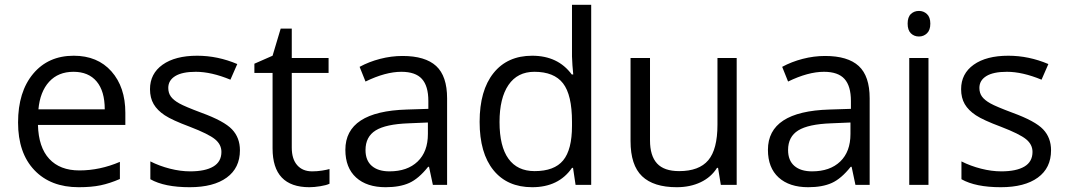

<svg xmlns="http://www.w3.org/2000/svg" viewBox="-20 -780 4500 810"><path d="M312 9.8Q193.4 9.8 124.8 -62.5Q56.2 -134.8 56.2 -263.2Q56.2 -392.6 119.9 -468.8Q183.6 -544.9 291 -544.9Q391.6 -544.9 450.2 -478.8Q508.8 -412.6 508.8 -304.2V-252.9H140.1Q142.6 -158.7 187.7 -109.9Q232.9 -61 314.9 -61Q401.4 -61 485.8 -97.2V-24.9Q442.9 -6.3 404.5 1.7Q366.2 9.8 312 9.8ZM290 -477.1Q225.6 -477.1 187.3 -435.1Q148.9 -393.1 142.1 -318.8H421.9Q421.9 -395.5 387.7 -436.3Q353.5 -477.1 290 -477.1Z M992.2 -146Q992.2 -71.3 936.5 -30.8Q880.9 9.8 780.3 9.8Q673.8 9.8 614.3 -23.9V-99.1Q652.8 -79.6 697 -68.4Q741.2 -57.1 782.2 -57.1Q845.7 -57.1 879.9 -77.4Q914.1 -97.7 914.1 -139.2Q914.1 -170.4 887 -192.6Q859.9 -214.8 781.2 -245.1Q706.5 -272.9 675 -293.7Q643.6 -314.5 628.2 -340.8Q612.8 -367.2 612.8 -403.8Q612.8 -469.2 666 -507.1Q719.2 -544.9 812 -544.9Q898.4 -544.9 981 -509.8L952.1 -443.8Q871.6 -477.1 806.2 -477.1Q748.5 -477.1 719.2 -459Q689.9 -440.9 689.9 -409.2Q689.9 -387.7 700.9 -372.6Q711.9 -357.4 736.3 -343.8Q760.7 -330.1 830.1 -304.2Q925.3 -269.5 958.7 -234.4Q992.2 -199.2 992.2 -146Z M1296.9 -57.1Q1318.4 -57.1 1338.4 -60.3Q1358.4 -63.5 1370.1 -66.9V-4.9Q1356.9 1.5 1331.3 5.6Q1305.7 9.8 1285.2 9.8Q1129.9 9.8 1129.9 -153.8V-472.2H1053.2V-511.2L1129.9 -544.9L1164.1 -659.2H1210.9V-535.2H1366.2V-472.2H1210.9V-157.2Q1210.9 -108.9 1233.9 -83Q1256.8 -57.1 1296.9 -57.1Z M1806.2 0 1790 -76.2H1786.1Q1746.1 -25.9 1706.3 -8.1Q1666.5 9.8 1606.9 9.8Q1527.3 9.8 1482.2 -31.2Q1437 -72.3 1437 -147.9Q1437 -310.1 1696.3 -317.9L1787.1 -320.8V-354Q1787.1 -417 1760 -447Q1732.9 -477.1 1673.3 -477.1Q1606.4 -477.1 1522 -436L1497.1 -498Q1536.6 -519.5 1583.7 -531.7Q1630.9 -543.9 1678.2 -543.9Q1773.9 -543.9 1820.1 -501.5Q1866.2 -459 1866.2 -365.2V0ZM1623 -57.1Q1698.7 -57.1 1741.9 -98.6Q1785.2 -140.1 1785.2 -214.8V-263.2L1704.1 -259.8Q1607.4 -256.3 1564.7 -229.7Q1522 -203.1 1522 -147Q1522 -103 1548.6 -80.1Q1575.2 -57.1 1623 -57.1Z M2397.5 -71.8H2393.1Q2336.9 9.8 2225.1 9.8Q2120.1 9.8 2061.8 -62Q2003.4 -133.8 2003.4 -266.1Q2003.4 -398.4 2062 -471.7Q2120.6 -544.9 2225.1 -544.9Q2334 -544.9 2392.1 -465.8H2398.4L2395 -504.4L2393.1 -542V-759.8H2474.1V0H2408.2ZM2235.4 -58.1Q2318.4 -58.1 2355.7 -103.3Q2393.1 -148.4 2393.1 -249V-266.1Q2393.1 -379.9 2355.2 -428.5Q2317.4 -477.1 2234.4 -477.1Q2163.1 -477.1 2125.2 -421.6Q2087.4 -366.2 2087.4 -265.1Q2087.4 -162.6 2125 -110.4Q2162.6 -58.1 2235.4 -58.1Z M2722.2 -535.2V-188Q2722.2 -122.6 2752 -90.3Q2781.7 -58.1 2845.2 -58.1Q2929.2 -58.1 2968 -104Q3006.8 -149.9 3006.8 -253.9V-535.2H3087.9V0H3021L3009.3 -71.8H3004.9Q2980 -32.2 2935.8 -11.2Q2891.6 9.8 2835 9.8Q2737.3 9.8 2688.7 -36.6Q2640.1 -83 2640.1 -185.1V-535.2Z M3588.9 0 3572.8 -76.2H3568.8Q3528.8 -25.9 3489 -8.1Q3449.2 9.8 3389.6 9.8Q3310.1 9.8 3264.9 -31.2Q3219.7 -72.3 3219.7 -147.9Q3219.7 -310.1 3479 -317.9L3569.8 -320.8V-354Q3569.8 -417 3542.7 -447Q3515.6 -477.1 3456.1 -477.1Q3389.2 -477.1 3304.7 -436L3279.8 -498Q3319.3 -519.5 3366.5 -531.7Q3413.6 -543.9 3460.9 -543.9Q3556.6 -543.9 3602.8 -501.5Q3648.9 -459 3648.9 -365.2V0ZM3405.8 -57.1Q3481.4 -57.1 3524.7 -98.6Q3567.9 -140.1 3567.9 -214.8V-263.2L3486.8 -259.8Q3390.1 -256.3 3347.4 -229.7Q3304.7 -203.1 3304.7 -147Q3304.7 -103 3331.3 -80.1Q3357.9 -57.1 3405.8 -57.1Z M3897 0H3815.9V-535.2H3897ZM3809.1 -680.2Q3809.1 -708 3822.8 -720.9Q3836.4 -733.9 3856.9 -733.9Q3876.5 -733.9 3890.6 -720.7Q3904.8 -707.5 3904.8 -680.2Q3904.8 -652.8 3890.6 -639.4Q3876.5 -626 3856.9 -626Q3836.4 -626 3822.8 -639.4Q3809.1 -652.8 3809.1 -680.2Z M4414.1 -146Q4414.1 -71.3 4358.4 -30.8Q4302.7 9.8 4202.1 9.8Q4095.7 9.8 4036.1 -23.9V-99.1Q4074.7 -79.6 4118.9 -68.4Q4163.1 -57.1 4204.1 -57.1Q4267.6 -57.1 4301.8 -77.4Q4335.9 -97.7 4335.9 -139.2Q4335.9 -170.4 4308.8 -192.6Q4281.7 -214.8 4203.1 -245.1Q4128.4 -272.9 4096.9 -293.7Q4065.4 -314.5 4050 -340.8Q4034.7 -367.2 4034.7 -403.8Q4034.7 -469.2 4087.9 -507.1Q4141.1 -544.9 4233.9 -544.9Q4320.3 -544.9 4402.8 -509.8L4374 -443.8Q4293.5 -477.1 4228 -477.1Q4170.4 -477.1 4141.1 -459Q4111.8 -440.9 4111.8 -409.2Q4111.8 -387.7 4122.8 -372.6Q4133.8 -357.4 4158.2 -343.8Q4182.6 -330.1 4252 -304.2Q4347.2 -269.5 4380.6 -234.4Q4414.1 -199.2 4414.1 -146Z"/></svg>

Font: f0_52653 
Style: Regular
Weight: 400
Foundry: Ascender Corporation
Version: Version 1.10